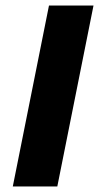

<svg xmlns="http://www.w3.org/2000/svg" viewBox="-20 -670 356 690"><path d="M26 0H186L316 -650H156Z"/></svg>

Font: Source Sans Pro Black
Style: Italic
Weight: 900
Italic angle: -11°
Designer: Paul D. Hunt
Foundry: Adobe Systems Incorporated
Version: Version 3.006;hotconv 1.0.111;makeotfexe 2.5.65597